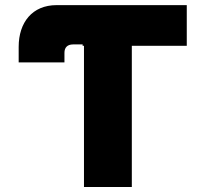

<svg xmlns="http://www.w3.org/2000/svg" viewBox="-20 -748 787 768"><path d="M310.5 -564.9H315.9V0H507.3V-564.9H727.1V-727.5H206.5C108.9 -727.5 54.7 -658.2 54.7 -560.5V-498.5H237.8V-536.6C237.8 -558.6 250 -570.3 272.5 -570.3H310.5Z"/></svg>

Font: Raveo Display Display ExtraBold
Style: Regular
Weight: 800
Designer: Jakub Foglar, Rasmus Andersson (Inter)
Foundry: Jakubfoglar.com
Version: Version 1.100;Glyphs 3.2.3 (3260)